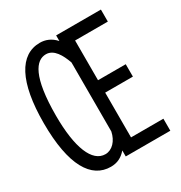

<svg xmlns="http://www.w3.org/2000/svg" viewBox="-154 -742 807 858"><g transform="rotate(-30 250.0 -312.5)"><path d="M172 7C203 7 229 -4 252 -31V0H482V-62H315V-293H458V-357H315V-562H484V-624H253V-595C229 -622 201 -632 173 -632C69 -632 9 -524 9 -312C9 -93 72 7 172 7ZM179 -54C111 -54 73 -149 73 -313C73 -515 119 -574 171 -574C212 -574 236 -530 252 -485V-129C243 -85 214 -54 179 -54Z"/></g></svg>

Font: Inconsolata
Style: Regular
Weight: 400
Monospace: yes
Designer: Raph Levien, Cyreal, Brenton Simpson
Foundry: Raph Levien, Cyreal, Google
Version: Version 3.100